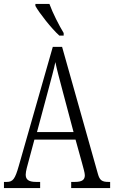

<svg xmlns="http://www.w3.org/2000/svg" viewBox="-20 -951 577 971"><path d="M280 -771H302V-784C279 -822 246 -886 230 -931H159V-921C178 -886 240 -807 280 -771ZM0 0H183V-31H162C122 -31 110 -45 110 -68C110 -84 119 -116 125 -137L154 -245H362L395 -126C401 -103 409 -77 409 -65C409 -43 397 -31 359 -31H340V0H537V-31H529C496 -31 484 -39 475 -72L294 -714H247L75 -112C56 -45 45 -31 14 -31H0ZM167 -283 225 -499C239 -552 253 -602 260 -637C267 -602 280 -554 298 -486L352 -283Z"/></svg>

Font: Noto Serif Hebrew ExtraCondensed Light
Style: Regular
Weight: 300
Width: 2
Designer: Monotype Design Team
Foundry: Monotype Imaging Inc.
Version: Version 2.004